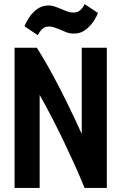

<svg xmlns="http://www.w3.org/2000/svg" viewBox="-20 -929 600 949"><path d="M52 0V-693H162Q187 -654 212.5 -609Q238 -564 262.5 -517.5Q287 -471 309 -426Q331 -381 350.5 -340Q370 -299 384 -267V-693H508V0H398Q375 -57 349 -114.5Q323 -172 295.5 -229.5Q268 -287 238 -345Q208 -403 176 -460V0ZM167 -755 101 -799Q109 -820 125 -844Q141 -868 165 -885Q189 -902 220 -902Q235 -902 248.5 -897.5Q262 -893 274 -888Q291 -881 308 -874Q325 -867 344 -867Q364 -867 377.5 -879.5Q391 -892 398 -909L464 -865Q457 -845 440.5 -821Q424 -797 400.5 -780Q377 -763 346 -763Q324 -763 305.5 -770.5Q287 -778 269 -786Q257 -791 245 -794.5Q233 -798 221 -798Q202 -798 188.5 -785Q175 -772 167 -755Z"/></svg>

Font: Ubuntu Sans Mono
Style: Bold
Weight: 700
Monospace: yes
Designer: Dalton Maag Ltd
Foundry: Dalton Maag Ltd
Version: Version 1.006